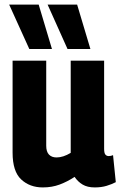

<svg xmlns="http://www.w3.org/2000/svg" viewBox="-20 -809 527 839"><path d="M167 10Q110 10 72.5 -25Q35 -60 35 -142V-544H182V-172Q182 -146 194 -133.5Q206 -121 227 -121Q256 -121 289 -141V-544H435V-159Q435 -140 440.5 -133.5Q446 -127 455 -127Q465 -127 474 -131L486 -13Q469 -4 446 3Q423 10 394 10Q362 10 341 -2.5Q320 -15 306 -36Q274 -15 240.5 -2.5Q207 10 167 10ZM108 -595 20 -789H149L207 -595ZM275 -595 188 -789H317L375 -595Z"/></svg>

Font: Georama SemiCondensed
Style: Bold
Weight: 700
Width: 4
Designer: Jean-Baptiste Levee
Foundry: Production Type
Version: Version 1.000